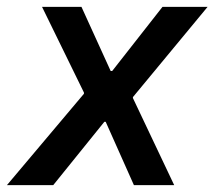

<svg xmlns="http://www.w3.org/2000/svg" viewBox="-50 -541 626 561"><path d="M341.3 0 258.8 -185.1H254.9L195.3 -267.1V-270.5L72.8 -521H188L273.4 -333.5H277.8L338.4 -257.3V-254.4L459 0ZM-29.8 0 195.3 -267.1V-270L273.4 -333.5H277.8L424.8 -521H556.6L338.4 -257.3V-254.4L258.8 -185.1H254.9L105.5 0Z"/></svg>

Font: Reddit Sans SemiBold
Style: Italic
Weight: 600
Italic angle: -11.25°
Designer: Stephen Hutchings
Version: Version 1.013